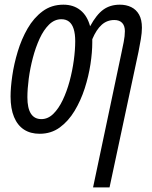

<svg xmlns="http://www.w3.org/2000/svg" viewBox="-20 -565 653 825"><path d="M379.9 240.2 501 -333.5Q506.3 -358.4 511.5 -384.5Q516.6 -410.6 516.6 -431.2Q516.6 -454.1 504.9 -466.6Q493.2 -479 471.2 -479Q439.9 -479 417 -458.5Q394 -438 376.5 -396.5Q376.5 -393.1 376.5 -389.9Q376.5 -386.7 376.5 -382.3Q376.5 -340.8 368.7 -289.1Q360.8 -237.3 344 -185.1Q327.1 -132.8 300.5 -88.6Q273.9 -44.4 236.8 -17.3Q199.7 9.8 150.4 9.8Q110.8 9.8 83 -8.3Q55.2 -26.4 40.3 -62.3Q25.4 -98.1 25.4 -150.4Q25.4 -188 32.7 -239Q40 -290 56.2 -343.5Q72.3 -397 98.6 -442.6Q125 -488.3 163.1 -516.6Q201.2 -544.9 252.4 -544.9Q295.9 -544.9 325.4 -521.2Q355 -497.6 367.2 -452.1Q394.5 -502.4 424.1 -523.7Q453.6 -544.9 495.1 -544.9Q522.5 -544.9 543.9 -534.4Q565.4 -523.9 577.6 -502.2Q589.8 -480.5 589.8 -445.8Q589.8 -424.8 585.2 -397Q580.6 -369.1 575.2 -342.8L450.7 240.2ZM157.7 -53.2Q186 -53.2 209 -75.7Q231.9 -98.1 249.5 -135Q267.1 -171.9 279.1 -216.3Q291 -260.7 297.1 -305.7Q303.2 -350.6 303.2 -388.2Q303.2 -419.4 296.6 -440.4Q290 -461.4 276.9 -471.9Q263.7 -482.4 243.7 -482.4Q214.4 -482.4 190.9 -459.5Q167.5 -436.5 150.1 -398.7Q132.8 -360.8 121.1 -316.2Q109.4 -271.5 103.5 -227.1Q97.7 -182.6 97.7 -147Q97.7 -100.1 112.8 -76.7Q127.9 -53.2 157.7 -53.2Z"/></svg>

Font: Open Sans Condensed
Style: Italic
Weight: 400
Width: 3
Italic angle: -12°
Designer: Monotype Design Team
Foundry: Monotype Imaging Inc.
Version: Version 3.000